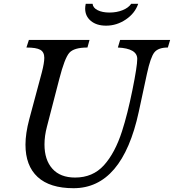

<svg xmlns="http://www.w3.org/2000/svg" viewBox="-20 -980 915 1010"><path d="M200 -599Q213 -649 213 -676Q213 -706 192 -718Q171 -730 119 -730L132 -770H451L440 -730Q369 -730 344.5 -702Q320 -674 292 -565L227 -314Q214 -265 214 -220Q214 -139 255.5 -92.5Q297 -46 375 -46Q468 -46 526.5 -110.5Q585 -175 622 -290Q651 -380 676.5 -506Q702 -632 702 -670Q702 -725 600 -730L612 -770H875L863 -730Q813 -730 792.5 -705Q772 -680 753 -592L710 -392Q623 10 367 10Q242 10 178 -49Q114 -108 114 -219Q114 -278 134 -353ZM707 -960Q690 -910 642 -877.5Q594 -845 538 -845Q488 -845 458 -870Q428 -895 428 -935Q428 -946 431 -960H467Q469 -939 493.5 -926.5Q518 -914 556 -914Q594 -914 625 -926.5Q656 -939 670 -960Z"/></svg>

Font: Libre Baskerville
Style: Italic
Weight: 400
Italic angle: -15°
Designer: Pablo Impallari, Rodrigo Fuenzalida
Foundry: Pablo Impallari, Rodrigo Fuenzalida
Version: Version 1.051;Glyphs 3.2.3 (3260)